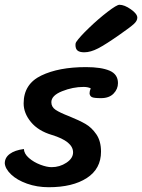

<svg xmlns="http://www.w3.org/2000/svg" viewBox="-30 -757 595 804"><path d="M470 -737Q491 -737 518 -718Q545 -699 545 -683Q545 -670 531 -657Q517 -644 474 -614Q413 -571 381 -554.5Q349 -538 323 -538Q304 -538 295 -545Q286 -552 286 -569Q286 -577 289 -581Q303 -602 342.5 -640Q382 -678 420.5 -707.5Q459 -737 470 -737ZM320 -393Q275 -393 230 -375Q185 -357 185 -329Q185 -309 203 -297Q221 -285 260 -270Q302 -253 328 -238Q354 -223 373.5 -194.5Q393 -166 393 -122Q393 -50 333.5 -11.5Q274 27 174 27Q125 27 83 12Q41 -3 16.5 -26.5Q-8 -50 -10 -73Q-10 -97 11 -112.5Q32 -128 70 -133Q71 -113 91 -95.5Q111 -78 138.5 -67.5Q166 -57 186 -57Q220 -57 248 -75.5Q276 -94 276 -119Q276 -165 187 -192Q130 -209 99.5 -246Q69 -283 69 -324Q69 -405 142.5 -440.5Q216 -476 330 -476Q394 -476 429 -461Q464 -446 464 -409Q464 -384 445.5 -365Q427 -346 393 -346Q363 -346 354.5 -350.5Q346 -355 345 -366Q345 -376 350 -387Q338 -393 320 -393Z"/></svg>

Font: Sriracha
Style: Regular
Weight: 400
Designer: Suppakit Chalermlarp
Version: Version 1.002g